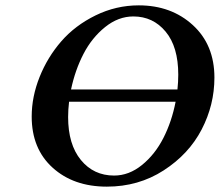

<svg xmlns="http://www.w3.org/2000/svg" viewBox="-20 -678 813 710"><path d="M375 12.2Q252 12.2 174.6 -57.9Q97.2 -127.9 97.2 -247.1Q97.2 -320.3 126.5 -393.6Q155.8 -466.8 206.8 -525.4Q257.8 -584 333.5 -621.1Q409.2 -658.2 493.2 -658.2Q613.3 -658.2 693.1 -585.2Q772.9 -512.2 772.9 -391.1Q772.9 -290 725.6 -199Q678.2 -107.9 585.2 -47.9Q492.2 12.2 375 12.2ZM636.2 -347.2Q639.2 -375 639.2 -401.9Q639.2 -504.9 592.5 -561Q545.9 -617.2 473.1 -617.2Q417.5 -617.2 368.7 -577.9Q319.8 -538.6 288.8 -478.8Q257.8 -418.9 242.7 -347.2ZM629.4 -301.8H235.4Q231.9 -272.5 231.9 -245.1Q231.9 -144 279.1 -86.4Q326.2 -28.8 401.9 -28.8Q457 -28.8 505.1 -67.9Q553.2 -106.9 584.2 -167.7Q615.2 -228.5 629.4 -301.8Z"/></svg>

Font: Linux Libertine
Style: Semibold Italic
Weight: 600
Italic angle: -11.5°
Designer: Philipp H. Poll
Foundry: Philipp H. Poll
Version: Version 5.1.2 ; ttfautohint (v0.9)